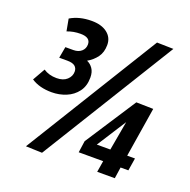

<svg xmlns="http://www.w3.org/2000/svg" viewBox="-128 -844 962 974"><g transform="rotate(20 352.5 -357.5)"><path d="M30 -329 68 -396Q98 -376 139 -376Q175 -376 195 -394.5Q215 -413 215 -438Q215 -457 202 -467.5Q189 -478 160 -478H117L128 -539H171Q198 -539 214.5 -553.5Q231 -568 231 -591Q231 -629 178 -629Q139 -629 106 -616L94 -681Q142 -710 209 -710Q262 -710 293 -686Q324 -662 324 -622Q324 -582 304.5 -555.5Q285 -529 255 -512Q274 -504 287 -485.5Q300 -467 300 -437Q300 -391 277 -360.5Q254 -330 217.5 -315Q181 -300 140 -300Q74 -300 30 -329ZM200 5 112 2 557 -720 646 -718ZM374 -61 383 -124 562 -399 654 -397 611 -129H653L642 -61H600L591 0H496L506 -61ZM447 -129H520L548 -287Z"/></g></svg>

Font: Georama SemiCondensed
Style: Bold Italic
Weight: 700
Width: 4
Italic angle: -9°
Designer: Jean-Baptiste Levee
Foundry: Production Type
Version: Version 1.000